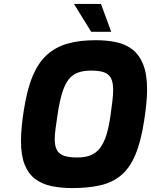

<svg xmlns="http://www.w3.org/2000/svg" viewBox="-20 -953 770 979"><path d="M348 6Q291 6 243 -4Q195 -14 160 -40Q125 -66 106 -113Q87 -160 87 -234Q87 -268 91 -310.5Q95 -353 102 -394Q118 -497 146.5 -565Q175 -633 219 -673Q263 -713 324 -730.5Q385 -748 468 -748Q525 -748 572.5 -738Q620 -728 655 -701Q690 -674 710 -624.5Q730 -575 730 -496Q730 -465 726 -423Q722 -381 715 -338Q699 -232 670.5 -164.5Q642 -97 598.5 -60Q555 -23 493 -8.5Q431 6 348 6ZM375 -150Q416 -150 444 -162Q472 -174 491 -199.5Q510 -225 522.5 -265Q535 -305 543 -361Q549 -401 553 -436.5Q557 -472 557 -494Q557 -535 545 -556Q533 -577 508.5 -585Q484 -593 444 -593Q406 -593 378 -583Q350 -573 330.5 -548.5Q311 -524 297.5 -481Q284 -438 274 -372Q268 -334 263.5 -299Q259 -264 259 -243Q259 -207 271 -186.5Q283 -166 308.5 -158Q334 -150 375 -150ZM445 -791 357 -933H495L547 -791Z"/></svg>

Font: Exo Thin ExtraBold
Style: Italic
Weight: 800
Italic angle: -9°
Version: Version 2.000